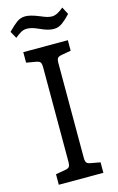

<svg xmlns="http://www.w3.org/2000/svg" viewBox="-135 -953 618 1007"><g transform="rotate(-15 174.0 -449.5)"><path d="M53 -57 104 -66Q122 -69 127.5 -76.5Q133 -84 133 -104V-616Q133 -636 127.5 -643.5Q122 -651 104 -654L53 -663V-720H295V-663L245 -654Q227 -651 221.5 -643.5Q216 -636 216 -616V-104Q216 -84 221.5 -76.5Q227 -69 245 -66L295 -57V0H53ZM37 -802 16 -840Q43 -868 64 -883.5Q85 -899 111 -899Q139 -899 187 -879Q208 -870 221.5 -866Q235 -862 248 -862Q275 -862 311 -893L332 -853Q309 -828 287.5 -812Q266 -796 240 -796Q223 -796 206 -801Q189 -806 167 -816Q147 -825 132 -829.5Q117 -834 102 -834Q85 -834 70 -825.5Q55 -817 37 -802Z"/></g></svg>

Font: Enriqueta
Style: Regular
Weight: 400
Designer: Viviana Monsalve, Gustavo Ibarra
Foundry: 72Puntos
Version: Version 2.000